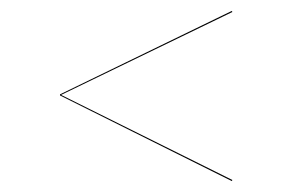

<svg xmlns="http://www.w3.org/2000/svg" viewBox="-20 -507 536 352"><path d="M406 -485 92 -333 406 -177 405 -175 90 -332V-334L405 -487Z"/></svg>

Font: FiraGO Two
Style: Regular
Weight: 100
Designer: bBox Type
Foundry: bBox Type GmbH
Version: Version 1.001